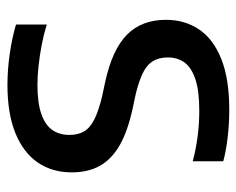

<svg xmlns="http://www.w3.org/2000/svg" viewBox="-81 -561 650 528"><g transform="rotate(90 244.0 -297.0)"><path d="M213.5 7.5Q171.5 7.5 128 1.2Q84.5 -5 47.5 -16V-100.5Q75.5 -92 104.5 -86.5Q133.5 -81 161.2 -78Q189 -75 213.5 -75Q262.5 -75 293 -85.5Q323.5 -96 337.2 -115.5Q351 -135 351 -163Q351 -186.5 341.5 -203Q332 -219.5 308.2 -231.5Q284.5 -243.5 242 -253.5L206.5 -261Q116.5 -280.5 75.5 -321Q34.5 -361.5 34.5 -428.5Q34.5 -480 60.8 -519.2Q87 -558.5 142 -580.5Q197 -602.5 282.5 -602.5Q319.5 -602.5 356.5 -598.2Q393.5 -594 423.5 -586V-502Q390 -511 355 -515.5Q320 -520 284.5 -520Q230.5 -520 198.5 -509.5Q166.5 -499 152.2 -479.8Q138 -460.5 138 -434Q138 -398.5 159.5 -378.8Q181 -359 242 -344.5L277.5 -337Q340 -323.5 378.8 -301.5Q417.5 -279.5 435.8 -247Q454 -214.5 454 -169Q454 -115.5 427 -76Q400 -36.5 346.5 -14.5Q293 7.5 213.5 7.5Z"/></g></svg>

Font: Encode Sans SC Condensed Thin Medium
Style: Regular
Weight: 500
Version: Version 3.002